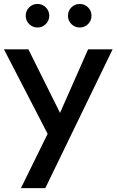

<svg xmlns="http://www.w3.org/2000/svg" viewBox="-30 -715 590 971"><path d="M-10 -465.5H113.6L273.6 -144.1L415.5 -465.5H539.5L199.1 236.4H75.9L210.9 -38.2ZM415.5 -593.4Q398.2 -575.9 373.2 -575.9Q348.2 -575.9 330.9 -593.4Q313.6 -610.9 313.6 -635.5Q313.6 -660 330.9 -677.5Q348.2 -695 373.2 -695Q398.2 -695 415.5 -677.5Q432.7 -660 432.7 -635.5Q432.7 -610.9 415.5 -593.4ZM201.8 -593.4Q184.5 -575.9 159.5 -575.9Q134.5 -575.9 117.3 -593.4Q100 -610.9 100 -635.5Q100 -660 117.3 -677.5Q134.5 -695 159.5 -695Q184.5 -695 201.8 -677.5Q219.1 -660 219.1 -635.5Q219.1 -610.9 201.8 -593.4Z"/></svg>

Font: Spartan MB SemBd
Style: Regular
Weight: 600
Designer: Matt Bailey, Mirko Velimirovic
Foundry: Matt Bailey
Version: Version 1.005